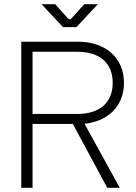

<svg xmlns="http://www.w3.org/2000/svg" viewBox="-20 -900 654 920"><path d="M346 -770 449 -880H384L319 -808H309L244 -880H179L282 -770ZM574 -503C574 -629 478 -700 356 -700H82V0H136V-306H329L494 0H554L385 -307C493 -318 574 -387 574 -503ZM136 -652H350C458 -652 520 -598 520 -503C520 -408 458 -354 350 -354H136Z"/></svg>

Font: Space Text Light
Style: Regular
Weight: 300
Designer: Florian Karsten (Space Text), Colophon Foundry (Space Mono)
Foundry: Florian Karsten
Version: Version 1.003;PS 001.003;hotconv 1.0.88;makeotf.lib2.5.64775